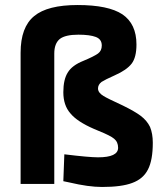

<svg xmlns="http://www.w3.org/2000/svg" viewBox="-20 -732 651 764"><path d="M386 12Q464 12 506 -4Q550 -20 569 -58Q588 -95 588 -164Q588 -200 577 -227Q565 -252 540 -271Q516 -289 469 -312Q406 -341 392 -350Q370 -363 370 -380Q370 -395 384 -406Q398 -415 436 -432Q484 -453 504 -479Q523 -504 523 -555Q523 -637 467 -675Q411 -712 289 -712Q169 -712 116 -668Q62 -624 62 -522V0H196V-519Q196 -559 218 -577Q240 -594 292 -594Q337 -594 361 -585Q385 -576 385 -551Q385 -530 370 -519Q353 -507 312 -490Q267 -472 250 -444Q232 -416 232 -365Q232 -313 260 -281Q287 -248 354 -219L373 -211Q420 -192 434 -180Q450 -167 450 -144Q450 -106 370 -106Q334 -106 236 -118L232 -11L256 -6Q332 12 386 12Z"/></svg>

Font: Online Auction - Bold
Style: Bold
Weight: 500
Designer: Mohamed Mostafa, the designer of Online Auction
Foundry: Kief Type Foundry
Version: ""